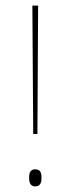

<svg xmlns="http://www.w3.org/2000/svg" viewBox="-20 -659 252 685"><path d="M113.5 -181H98.5L95.5 -639H116ZM105.5 6Q95 6 89.5 -1.2Q84 -8.5 84 -22.5V-27.5Q84 -41.5 89.5 -48.2Q95 -55 105.5 -55Q117 -55 122.5 -48.2Q128 -41.5 128 -27.5V-22.5Q128 -8.5 122.5 -1.2Q117 6 105.5 6Z"/></svg>

Font: Anek Bangla Medium Thin
Style: Regular
Weight: 250
Version: Version 1.003